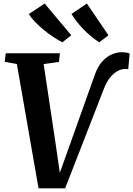

<svg xmlns="http://www.w3.org/2000/svg" viewBox="-20 -1038 738 1064"><path d="M193.5 5.5 73.5 -683 6 -695.5 12 -743H312L307 -695L222 -683L289 -236L320 -22.5L291.5 -24.5L357 -207.5L504.5 -621Q521 -669 546 -696.8Q571 -724.5 599.5 -736.5Q628 -748.5 653.5 -748.5Q671.5 -748.5 683.2 -746Q695 -743.5 698.5 -741L690.5 -654Q686.5 -655 683.2 -655.8Q680 -656.5 675.5 -656.5Q657.5 -656.5 635.5 -646.2Q613.5 -636 591.5 -610.2Q569.5 -584.5 552 -536.5L341 5.5ZM581 -842.5 530 -803.5Q506 -819 483.5 -837.8Q461 -856.5 441.2 -877Q421.5 -897.5 405 -919Q388.5 -940.5 376 -960.5L461.5 -1018.5ZM375 -842.5 325.5 -803.5Q300.5 -816.5 273 -834.8Q245.5 -853 219.8 -874.5Q194 -896 173 -918Q152 -940 139.5 -960L227.5 -1018.5Z"/></svg>

Font: Merriweather 24pt
Style: Bold Italic
Weight: 700
Italic angle: -7.8°
Designer: Eben Sorkin
Foundry: Eben Sorkin
Version: Version 2.101